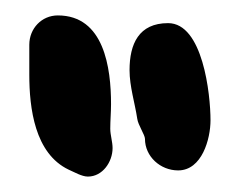

<svg xmlns="http://www.w3.org/2000/svg" viewBox="-20 -770 293 249"><path d="M18 -712V-673C18 -630 25 -571 69 -550C76 -547 86 -541 94 -541C113 -541 126 -560 126 -578C126 -586 123 -595 123 -603C123 -614 124 -624 124 -635C124 -682 115 -750 55 -750C34 -750 18 -733 18 -712ZM148 -679C148 -658 155 -636 158 -616C159 -608 168 -595 168 -590C168 -567 188 -549 211 -549C242 -549 253 -590 253 -614C253 -648 243 -740 198 -740C160 -740 148 -713 148 -679Z"/></svg>

Font: ChillLongCangKaiShu Bold
Style: Regular
Weight: 700
Version: Version 3.500;Glyphs 3.1.1 (3135)